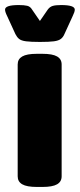

<svg xmlns="http://www.w3.org/2000/svg" viewBox="-42 -738 316 760"><path d="M104 2Q64 2 46 -8.5Q28 -19 28 -40V-483Q28 -504 46 -514.5Q64 -525 104 -525H126Q166 -525 184 -514.5Q202 -504 202 -483V-40Q202 -19 184 -8.5Q166 2 126 2ZM200 -718Q254 -718 254 -700Q254 -691 246 -675L213 -603Q208 -591 199 -584Q190 -577 171.5 -574.5Q153 -572 116 -572Q80 -572 61 -574.5Q42 -577 33.5 -584Q25 -591 19 -603L-14 -675Q-22 -691 -22 -700Q-22 -718 32 -718Q54 -718 66 -715Q78 -712 85 -700L116 -655L147 -700Q155 -711 166.5 -714.5Q178 -718 200 -718Z"/></svg>

Font: Asap Condensed Black
Style: Regular
Weight: 900
Width: 3
Designer: Pablo Cosgaya
Foundry: Omnibus-Type
Version: Version 3.001; ttfautohint (v1.8.4.7-5d5b)